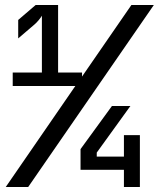

<svg xmlns="http://www.w3.org/2000/svg" viewBox="-20 -750 640 770"><path d="M3 0 282 -405H31V-459H148V-687Q144 -680 135 -669Q126 -658 115 -649L53 -596V-670L123 -730H213V-459H309V-443L507 -730H597L93 0ZM477 0V-69H303V-152L429 -325H503L368 -138V-122H477V-208H541V0Z"/></svg>

Font: JetBrainsMono NFM Medium
Style: Regular
Weight: 500
Monospace: yes
Designer: Philipp Nurullin, Konstantin Bulenkov
Foundry: JetBrains
Version: Version 2.304; ttfautohint (v1.8.4.7-5d5b);Nerd Fonts 3.3.0